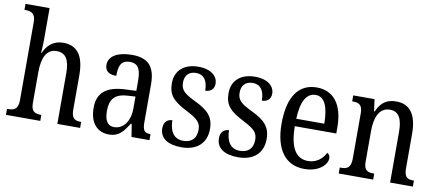

<svg xmlns="http://www.w3.org/2000/svg" viewBox="-69 -1023 2963 1295"><g transform="rotate(10 1413.0 -375.0)"><path d="M15 0H250V-41H248C210 -41 180 -49 180 -108V-321C180 -420 209 -483 278 -483C344 -483 367 -433 367 -346V0H523V-41H521C482 -41 456 -50 456 -113V-349C456 -486 405 -546 312 -546C243 -546 202 -505 180 -454H176C176 -460 180 -501 180 -534V-760H15V-719H23C57 -719 91 -710 91 -651V-113C91 -50 60 -41 23 -41H15Z M720 10C792 10 818 -31 855 -87H861L875 0H998V-41H995C957 -41 943 -57 943 -113V-372C943 -499 889 -546 783 -546C690 -546 624 -513 624 -450C624 -408 651 -388 702 -388C702 -452 714 -497 777 -497C842 -497 853 -447 853 -373V-312L783 -309C652 -304 589 -256 589 -150C589 -41 646 10 720 10ZM746 -45C701 -45 681 -82 681 -144C681 -223 711 -265 803 -270L854 -273V-191C854 -106 812 -45 746 -45Z M1218 10C1323 10 1387 -47 1387 -144C1387 -228 1346 -268 1257 -311C1182 -348 1153 -368 1153 -422C1153 -469 1178 -501 1230 -501C1282 -501 1310 -464 1310 -394C1349 -394 1371 -417 1371 -452C1371 -502 1327 -545 1238 -545C1144 -545 1080 -495 1080 -405C1080 -320 1120 -284 1214 -236C1289 -197 1312 -175 1312 -126C1312 -69 1282 -35 1221 -35C1155 -35 1127 -89 1127 -159C1100 -159 1069 -143 1069 -95C1069 -25 1126 10 1218 10Z M1606 10C1711 10 1775 -47 1775 -144C1775 -228 1734 -268 1645 -311C1570 -348 1541 -368 1541 -422C1541 -469 1566 -501 1618 -501C1670 -501 1698 -464 1698 -394C1737 -394 1759 -417 1759 -452C1759 -502 1715 -545 1626 -545C1532 -545 1468 -495 1468 -405C1468 -320 1508 -284 1602 -236C1677 -197 1700 -175 1700 -126C1700 -69 1670 -35 1609 -35C1543 -35 1515 -89 1515 -159C1488 -159 1457 -143 1457 -95C1457 -25 1514 10 1606 10Z M2058 10C2165 10 2214 -50 2214 -90C2214 -108 2204 -119 2194 -124C2173 -83 2134 -47 2075 -47C1993 -47 1948 -114 1947 -263H2231V-305C2231 -463 2162 -546 2049 -546C1926 -546 1856 -452 1856 -264C1856 -90 1929 10 2058 10ZM2140 -314H1948C1952 -430 1986 -495 2050 -495C2115 -495 2139 -422 2140 -314Z M2294 0H2530V-41H2525C2487 -41 2459 -49 2459 -108V-321C2459 -405 2483 -484 2560 -484C2624 -484 2646 -432 2646 -346V0H2802V-41H2798C2760 -41 2735 -50 2735 -113V-349C2735 -486 2683 -546 2593 -546C2533 -546 2491 -524 2460 -454H2456L2445 -536H2299V-495H2304C2341 -495 2370 -486 2370 -427V-113C2370 -50 2340 -41 2302 -41H2294Z"/></g></svg>

Font: Noto Serif Sinhala Condensed
Style: Regular
Weight: 400
Width: 3
Designer: Jelle Bosma - Monotype Design Team
Foundry: Monotype Imaging Inc.
Version: Version 2.007